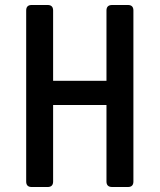

<svg xmlns="http://www.w3.org/2000/svg" viewBox="-20 -750 640 770"><path d="M107 0Q85 0 85 -22V-708Q85 -730 107 -730H171Q193 -730 193 -708V-426H407V-708Q407 -730 430 -730H493Q515 -730 515 -708V-22Q515 0 493 0H430Q407 0 407 -22V-329H193V-22Q193 0 171 0Z"/></svg>

Font: Pitagon Sans Mono SemiBold
Style: Regular
Weight: 600
Monospace: yes
Designer: Travis Tran
Foundry: Pitagon
Version: Version 1.001; ttfautohint (v1.8.4.7-5d5b);gftools[0.9.26]